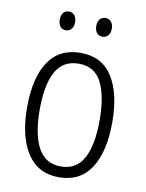

<svg xmlns="http://www.w3.org/2000/svg" viewBox="-82 -770 638 839"><g transform="rotate(10 237.0 -350.5)"><path d="M426 -267Q426 -136 378.5 -63Q331 10 237 10Q145 10 96.5 -63.5Q48 -137 48 -267Q48 -399 96 -470.5Q144 -542 238 -542Q332 -542 379 -469Q426 -396 426 -267ZM104 -267Q104 -157 136.5 -97.5Q169 -38 237 -38Q306 -38 338 -96.5Q370 -155 370 -267Q370 -373 339.5 -433.5Q309 -494 238 -494Q168 -494 136 -435.5Q104 -377 104 -267ZM122 -670Q122 -689 131 -700Q140 -711 156 -711Q171 -711 180.5 -700Q190 -689 190 -670Q190 -650 180.5 -639Q171 -628 156 -628Q140 -628 131 -639Q122 -650 122 -670ZM284 -670Q284 -689 293.5 -700Q303 -711 318 -711Q333 -711 343 -700Q353 -689 353 -670Q353 -650 343.5 -639Q334 -628 318 -628Q303 -628 293.5 -639Q284 -650 284 -670Z"/></g></svg>

Font: Noto Sans Lao UI Cond Light
Style: Regular
Weight: 300
Width: 3
Designer: Monotype Design Team
Foundry: Monotype Imaging Inc.
Version: Version 2.000; ttfautohint (v1.8.4.7-5d5b)